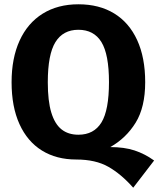

<svg xmlns="http://www.w3.org/2000/svg" viewBox="-20 -730 738 895"><path d="M345.4 -710Q442.6 -710 512.3 -667.3Q582 -624.6 619.4 -543.1Q656.8 -461.6 656.8 -347Q656.8 -230.2 612.3 -158.1Q567.8 -86 494 -44.4L403.6 8Q370.4 13.6 335.6 13.6Q243 13.6 175.3 -28.4Q107.6 -70.4 70.8 -151.4Q34 -232.4 34 -346.6Q34 -458.8 71.4 -540.7Q108.8 -622.6 179 -666.3Q249.2 -710 345.4 -710ZM494 -44.4Q559.2 -44.4 606.9 -28.8Q654.6 -13.2 698.4 18.2L601 145Q545.2 81.8 485.5 47.7Q425.8 13.6 335.6 13.6ZM345.4 -591.2Q274 -591.2 238.4 -533.7Q202.8 -476.2 202.8 -346.6Q202.8 -259.2 219.1 -205.5Q235.4 -151.8 266.8 -126.9Q298.2 -102 345.4 -102Q417.8 -102 452.9 -159.2Q488 -216.4 488 -347Q488 -476.6 452.8 -533.9Q417.6 -591.2 345.4 -591.2Z"/></svg>

Font: Firava
Style: Regular
Weight: 400
Designer: Carrois Corporate & Edenspiekermann AG
Foundry: Greg Finn Gibson
Version: Version 5.000